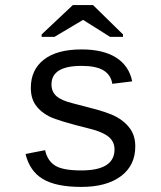

<svg xmlns="http://www.w3.org/2000/svg" viewBox="-20 -733 640 763"><path d="M517.6 -150.9Q517.6 -75.7 460.7 -33Q403.8 9.8 303.2 9.8Q202.6 9.8 150.1 -21.7Q97.7 -53.2 81.5 -121.1L159.2 -136.2Q168.5 -94.2 199 -75Q229.5 -55.7 303.2 -55.7Q435.1 -55.7 435.1 -139.2Q435.1 -170.4 411.1 -189.7Q387.2 -209 337.9 -221.2Q209 -252.9 174.3 -271Q139.6 -289.1 121.1 -316.2Q102.5 -343.3 102.5 -383.8Q102.5 -455.6 154.3 -496.1Q206.1 -536.6 304.2 -536.6Q390.1 -536.6 441.4 -504.2Q492.7 -471.7 505.4 -409.7L426.3 -399.9Q420.9 -435.1 391.6 -453.1Q362.3 -471.2 304.2 -471.2Q184.6 -471.2 184.6 -397.5Q184.6 -368.2 204.8 -350.6Q225.1 -333 270 -322.3L328.1 -307.1Q407.7 -287.6 442.6 -268.6Q477.5 -249.5 497.6 -220.9Q517.6 -192.4 517.6 -150.9ZM468.8 -596.2V-586.4H417.5L310.5 -653.8H309.6L196.3 -586.4H145.5V-596.2L269.5 -712.9H349.6Z"/></svg>

Font: Cousine
Style: Regular
Weight: 400
Monospace: yes
Designer: Steve Matteson
Foundry: Monotype Imaging Inc.
Version: Version 1.21